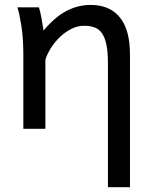

<svg xmlns="http://www.w3.org/2000/svg" viewBox="-20 -528 619 787"><path d="M139.2 -498Q142.1 -490.2 145 -477.8Q147.9 -465.3 150.4 -451.7Q152.8 -438 154.8 -424.8L158.7 -402.8Q205.1 -458.5 252.4 -483.2Q299.8 -507.8 351.6 -507.8Q429.7 -507.8 471.2 -456.8Q512.7 -405.8 512.7 -305.2V239.3H422.4V-268.6Q422.4 -314.5 416.3 -344.2Q410.2 -374 398.2 -391.4Q386.2 -408.7 367.9 -415.5Q349.6 -422.4 324.7 -422.4Q298.3 -422.4 273.2 -409.9Q248 -397.5 227.1 -377.7Q206.1 -357.9 189.9 -333Q173.8 -308.1 166 -283.2V0H75.7V-300.3Q75.7 -372.6 67.6 -422.6Q59.6 -472.7 51.3 -498Z"/></svg>

Font: Andika Compact
Style: Regular
Weight: 400
Designer: Victor Gaultney, Annie Olsen, Julie Remington, Don Collingsworth, Eric Hays, Becca Hirsbrunner
Foundry: SIL International
Version: Version 5.000 ; LnSpcTght